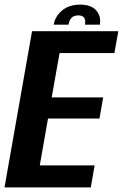

<svg xmlns="http://www.w3.org/2000/svg" viewBox="-44 -810 532 830"><path d="M-24.5 0 94.5 -675H467.5L450.5 -580.5H213.5L179.5 -389H402L386 -297.5H163.5L128 -95H365L348.5 0ZM303 -790Q350 -790 372 -764.8Q394 -739.5 387.5 -703.5H323.5Q330 -743.5 295 -743.5Q275 -743.5 265.2 -733Q255.5 -722.5 252 -703.5H188Q194.5 -739.5 224.5 -764.8Q254.5 -790 303 -790Z"/></svg>

Font: Anybody SemiBold
Style: Italic
Weight: 600
Italic angle: -10°
Designer: Tyler Finck
Foundry: Etcetera Type Company
Version: Version 1.010; ttfautohint (v1.8.3) -l 8 -r 50 -G 200 -x 14 